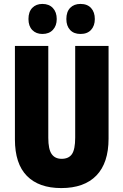

<svg xmlns="http://www.w3.org/2000/svg" viewBox="-20 -999 628 978"><path d="M533 -293Q533 -169 471 -105Q409 -41 292 -41Q178 -41 117 -103Q56 -165 56 -289V-765H226V-297Q226 -239 243 -214.5Q260 -190 294 -190Q330 -190 346.5 -214Q363 -238 363 -298V-765H533ZM125 -902Q125 -939 144.5 -959Q164 -979 196 -979Q230 -979 249.5 -958Q269 -937 269 -902Q269 -868 249.5 -847Q230 -826 196 -826Q164 -826 144.5 -846Q125 -866 125 -902ZM318 -902Q318 -939 337.5 -959Q357 -979 390 -979Q425 -979 444 -958Q463 -937 463 -902Q463 -868 444 -847Q425 -826 390 -826Q356 -826 337 -846.5Q318 -867 318 -902Z"/></svg>

Font: Noto Sans Tamil UI ExtraCondensed Black
Style: Regular
Weight: 900
Width: 2
Designer: Jelle Bosma - Monotype Design Team
Foundry: Monotype Imaging Inc.
Version: Version 2.004; ttfautohint (v1.8.4.7-5d5b)